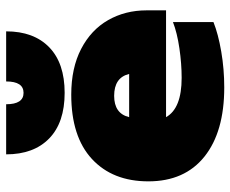

<svg xmlns="http://www.w3.org/2000/svg" viewBox="-84 -668 767 640"><g transform="rotate(-90 300.0 -348.5)"><path d="M105 -712H272Q272 -654 310 -654Q348 -654 348 -712H515Q515 -620 462 -568.5Q409 -517 310 -517Q211 -517 158 -568.5Q105 -620 105 -712ZM15 -238Q15 -357 89.5 -426Q164 -495 304 -495Q393 -495 456.5 -462Q520 -429 552.5 -372Q585 -315 585 -244V-179H229Q258 -127 360 -127Q407 -127 458.5 -134.5Q510 -142 546 -156V-21Q506 -5 447.5 5Q389 15 328 15Q180 15 97.5 -51Q15 -117 15 -238ZM373 -302Q361 -352 300 -352Q241 -352 229 -302Z"/></g></svg>

Font: Prompt Black
Style: Regular
Weight: 900
Designer: Katatrad Team
Foundry: CadsonDemak
Version: Version 1.001